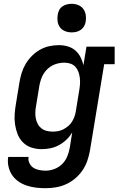

<svg xmlns="http://www.w3.org/2000/svg" viewBox="-20 -775 640 1008"><path d="M219 213Q193 213 168 210Q143 207 119.5 199Q96 191 76.5 177.5Q57 164 43.5 144Q30 124 24.5 99Q19 74 23 49H130Q127 66 134.5 81.5Q142 97 155 105.5Q168 114 185 117.5Q202 121 219 121Q242 121 265 112.5Q288 104 305.5 87Q323 70 332.5 47.5Q342 25 346 2L359 -79Q346 -58 328 -41Q310 -24 288.5 -12.5Q267 -1 244 3.5Q221 8 198 8Q170 8 144.5 -0.5Q119 -9 100.5 -27.5Q82 -46 72.5 -70.5Q63 -95 59 -121.5Q55 -148 57 -176Q59 -204 64 -232L82 -342Q86 -367 93.5 -391.5Q101 -416 114.5 -439Q128 -462 147.5 -481.5Q167 -501 190 -514Q213 -527 238.5 -532.5Q264 -538 289 -538Q313 -538 335.5 -531.5Q358 -525 375 -510.5Q392 -496 402.5 -475.5Q413 -455 418 -433L434 -530H582V-438H527L452 17Q447 44 438 70Q429 96 413 119.5Q397 143 374.5 162Q352 181 326 192.5Q300 204 273 208.5Q246 213 219 213ZM256 -84Q271 -84 285 -86.5Q299 -89 312.5 -96Q326 -103 338 -113Q350 -123 358 -136Q366 -149 371 -163Q376 -177 378 -191L396 -301Q399 -318 400 -334.5Q401 -351 399 -367Q397 -383 391.5 -398Q386 -413 375.5 -424.5Q365 -436 349.5 -441Q334 -446 317 -446Q302 -446 286 -442.5Q270 -439 255.5 -431.5Q241 -424 229 -412.5Q217 -401 208.5 -387Q200 -373 195 -357.5Q190 -342 187 -327L169 -217Q166 -201 165.5 -184.5Q165 -168 168 -153Q171 -138 178 -124.5Q185 -111 197 -101.5Q209 -92 224.5 -88Q240 -84 256 -84Q256 -84 256 -84Q256 -84 256 -84ZM356 -605Q338 -605 321.5 -611.5Q305 -618 295 -631.5Q285 -645 282.5 -662.5Q280 -680 283 -698Q285 -711 291 -722.5Q297 -734 308 -741.5Q319 -749 331.5 -752Q344 -755 356 -755Q374 -755 390.5 -748.5Q407 -742 417 -728.5Q427 -715 430 -697.5Q433 -680 430 -662Q428 -649 421.5 -637.5Q415 -626 404.5 -618.5Q394 -611 381.5 -608Q369 -605 356 -605Z"/></svg>

Font: Iosevka Curly Slab SmBdEx
Style: Italic
Weight: 600
Width: 7
Italic angle: -9°
Monospace: yes
Designer: Belleve Invis
Foundry: Belleve Invis
Version: Version 11.1.0; ttfautohint (v1.8.3)